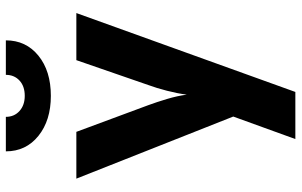

<svg xmlns="http://www.w3.org/2000/svg" viewBox="-202 -622 1005 640"><g transform="rotate(-90 300.0 -302.5)"><path d="M156 180 231 -27 24 -550H180L269 -310Q279 -283 289.5 -248Q300 -213 304 -182Q308 -213 317 -248Q326 -283 336 -310L419 -550H576L313 180ZM300 -635Q218 -635 166.5 -676.5Q115 -718 115 -785H230Q230 -757 249.5 -739.5Q269 -722 300 -722Q332 -722 351 -739.5Q370 -757 370 -785H485Q485 -718 434 -676.5Q383 -635 300 -635Z"/></g></svg>

Font: JetBrains Mono NL ExtraBold
Style: Regular
Weight: 800
Designer: Philipp Nurullin, Konstantin Bulenkov
Foundry: JetBrains
Version: Version 2.304; ttfautohint (v1.8.4.7-5d5b)